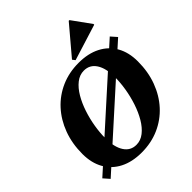

<svg xmlns="http://www.w3.org/2000/svg" viewBox="-258 -1108 1282 1282"><g transform="rotate(-45 383.0 -467.5)"><path d="M331.8 16Q242.6 16 178.2 -17.1Q113.8 -50.2 79.2 -111.6Q44.6 -173 44.6 -257Q44.6 -355.2 75.2 -437.3Q105.8 -519.4 160.9 -579.6Q216 -639.8 291.3 -672.9Q366.6 -706 456.8 -706Q546 -706 610.4 -672.9Q674.8 -639.8 709.4 -578.9Q744 -518 744 -433Q744 -334.8 713.4 -252.7Q682.8 -170.6 627.7 -110.4Q572.6 -50.2 497.3 -17.1Q422 16 331.8 16ZM343.2 -45.4Q384 -45.4 418.3 -72.5Q452.6 -99.6 479.2 -144.8Q505.8 -190 524.2 -245.5Q542.6 -301 552 -358.5Q561.4 -416 561.4 -466Q561.4 -550.8 530.9 -597.7Q500.4 -644.6 445.4 -644.6Q404.6 -644.6 370.3 -617.5Q336 -590.4 309.4 -545.2Q282.8 -500 264.4 -444.5Q246 -389 236.6 -331.9Q227.2 -274.8 227.2 -224Q227.2 -139.4 257.7 -92.4Q288.2 -45.4 343.2 -45.4ZM23.6 -48.6 728.6 -683.2 765.6 -641.2 60.6 -6.6ZM455.6 -732.6 440.6 -751.8 608.8 -950.8H615.6L710.8 -819V-812.2Z"/></g></svg>

Font: Platypi Light
Style: Italic
Weight: 300
Italic angle: -13°
Designer: David Sargent
Foundry: Bolt Cutter Type
Version: Version 1.200